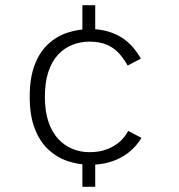

<svg xmlns="http://www.w3.org/2000/svg" viewBox="-20 -720 690 740"><path d="M328.5 -85Q282.5 -85 240.5 -99.2Q198.5 -113.5 165.5 -144.5Q132.5 -175.5 113.5 -225.5Q94.5 -275.5 94.5 -347Q94.5 -419.5 113.5 -469.5Q132.5 -519.5 165.5 -550Q198.5 -580.5 240.5 -594.2Q282.5 -608 328.5 -608Q389 -608 438.5 -581.5Q488 -555 523 -494L472 -467.5Q458.5 -492 439.8 -513.2Q421 -534.5 393.2 -547Q365.5 -559.5 324.5 -559.5Q290 -559.5 259 -547.2Q228 -535 204 -509.5Q180 -484 166.5 -443.5Q153 -403 153 -347Q153 -291.5 166.5 -251.2Q180 -211 204 -185Q228 -159 259 -146.2Q290 -133.5 324.5 -133.5Q363.5 -133.5 393 -145Q422.5 -156.5 442.8 -175Q463 -193.5 474 -215.5L525.5 -188.5Q503.5 -153 472.8 -130Q442 -107 405.5 -96Q369 -85 328.5 -85ZM297.5 0V-112H347V0ZM297.5 -580V-700H347V-580Z"/></svg>

Font: Trispace Thin ExtraLight
Style: Regular
Weight: 250
Version: Version 1.210